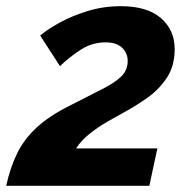

<svg xmlns="http://www.w3.org/2000/svg" viewBox="-46 -601 611 621"><path d="M-26 0Q-13 -59 9.5 -105Q32 -151 72.5 -188.5Q113 -226 179 -259Q241 -291 283 -312Q325 -333 346 -353.5Q367 -374 367 -404Q367 -429 349 -446.5Q331 -464 296 -464Q252 -464 215.5 -440.5Q179 -417 148 -387L84 -486Q106 -505 145.5 -527Q185 -549 236.5 -565Q288 -581 345 -581Q430 -581 474.5 -542.5Q519 -504 519 -442Q519 -387 493 -348.5Q467 -310 429 -283.5Q391 -257 354 -237Q330 -224 300.5 -207Q271 -190 244 -168.5Q217 -147 200 -121H463L437 0Z"/></svg>

Font: Raleway
Style: Bold Italic
Weight: 700
Italic angle: -12°
Designer: Matt McInerney, Pablo Impallari, Rodrigo Fuenzalida
Foundry: Matt McInerney, Pablo Impallari, Rodrigo Fuenzalida
Version: Version 4.101;RELEASE